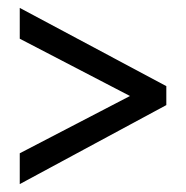

<svg xmlns="http://www.w3.org/2000/svg" viewBox="-20 -598 470 486"><path d="M30 -210V-132L401 -332V-380L30 -578V-500L309 -355Z"/></svg>

Font: Noto Sans Arabic ExtCond
Style: Regular
Weight: 400
Width: 2
Designer: Monotype Design Team, Nadine Chahine, Nizar Qandah and Khaled Hosny
Foundry: Monotype Imaging Inc.
Version: Version 2.012